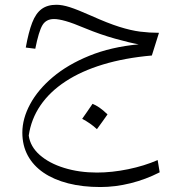

<svg xmlns="http://www.w3.org/2000/svg" viewBox="-20 -420 761 789"><path d="M85.9 -224.6 125 -219.7Q139.2 -291 154.3 -316.4Q169.4 -341.8 202.1 -341.8Q220.2 -341.8 249.8 -333.5Q279.3 -325.2 331.5 -303.2Q391.6 -278.3 452.6 -261.2Q513.7 -244.1 549.8 -237.8Q436 -227.1 347.2 -190.9Q258.3 -154.8 197 -103Q135.7 -51.3 103.8 8.1Q71.8 67.4 71.8 125Q71.8 177.7 94.2 219.2Q116.7 260.7 158.9 289.6Q201.2 318.4 260.3 333.5Q319.3 348.6 392.6 348.6Q453.6 348.6 516.4 333Q579.1 317.4 636.2 288.1L627.9 237.8Q573.2 261.7 506.6 275.4Q439.9 289.1 378.4 289.1Q305.2 289.1 243.7 270Q182.1 251 143.3 216.8Q104.5 182.6 98.1 137.2Q107.9 69.3 146.2 13.2Q184.6 -43 249.3 -85.4Q314 -127.9 403.3 -155Q492.7 -182.1 604 -191.9L633.3 -285.2Q594.2 -285.2 555.9 -290Q517.6 -294.9 470.2 -309.8Q422.9 -324.7 355.5 -355Q298.3 -380.4 267.1 -390.4Q235.8 -400.4 211.9 -400.4Q174.8 -400.4 150.9 -382.8Q127 -365.2 112.1 -326.4Q97.2 -287.6 85.9 -224.6ZM360.3 6.6Q349.3 22.9 339 37.8Q328.7 52.8 317.7 68.2Q333.5 76.5 349.1 87.3Q364.7 98 378.3 110.8Q389.8 95.4 400.5 80.2Q411.3 65.1 421.8 50.1Q403.8 32.6 388.7 22.2Q373.5 11.9 360.3 6.6Z"/></svg>

Font: Pinar FD VF
Style: Regular
Weight: 300
Designer: Amin Abedi
Version: Version 2.000